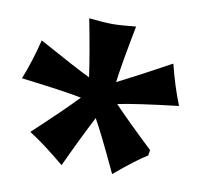

<svg xmlns="http://www.w3.org/2000/svg" viewBox="-58 -784 548 522"><g transform="rotate(10 216.0 -523.0)"><path d="M373.5 -401.4 371.1 -386.2Q341.3 -368.2 283.2 -319.3Q233.4 -425.8 212.9 -461.4Q180.2 -398.4 143.6 -319.3Q85 -368.2 44.4 -393.6Q125.5 -469.2 163.6 -509.3Q106.9 -520 -3.4 -533.2Q16.6 -583 31.7 -644Q140.6 -584 175.8 -567.4Q166.5 -633.3 148.4 -725.6Q190.4 -721.2 212.9 -721.2Q235.8 -721.2 277.8 -725.6Q256.3 -615.2 250.5 -567.4Q310.5 -597.7 395 -644Q410.2 -583 430.2 -533.2Q316.4 -520 263.7 -509.3Q304.2 -466.8 373.5 -401.4Z"/></g></svg>

Font: Flanker
Style: Bold
Weight: 700
Designer: Flanker
Foundry: Flanker
Version: Version 2.021